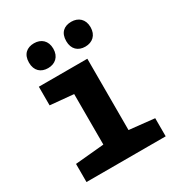

<svg xmlns="http://www.w3.org/2000/svg" viewBox="-179 -873 920 991"><g transform="rotate(-30 281.5 -378.0)"><path d="M392 -608C434 -608 465 -634 465 -682C465 -730 434 -756 392 -756C349 -756 320 -732 320 -682C320 -634 349 -608 392 -608ZM170 -608C212 -608 243 -634 243 -682C243 -730 212 -756 170 -756C128 -756 98 -732 98 -682C98 -633 128 -608 170 -608ZM47 0H519V-108L369 -124V-549H80V-438L219 -425V-124L47 -108Z"/></g></svg>

Font: Noto Sans Mono SemiCondensed ExtraBold
Style: Regular
Weight: 800
Width: 4
Designer: Monotype Design Team
Foundry: Monotype Imaging Inc.
Version: Version 2.014